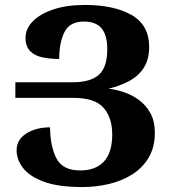

<svg xmlns="http://www.w3.org/2000/svg" viewBox="-20 -744 686 775"><path d="M313 11Q215 11 157 -10.5Q99 -32 73 -66Q47 -100 47 -137Q47 -180 86 -205Q125 -230 182 -230Q183 -151 208.5 -103.5Q234 -56 304 -56Q366 -56 399.5 -92Q433 -128 433 -201Q433 -269 398 -309Q363 -349 276 -349H42V-412H274Q345 -412 379 -442Q413 -472 413 -546Q413 -601 390.5 -629Q368 -657 318 -657Q262 -657 240.5 -615Q219 -573 219 -506Q182 -506 151 -512.5Q120 -519 101.5 -538Q83 -557 83 -592Q83 -627 111.5 -657Q140 -687 194 -705.5Q248 -724 323 -724Q440 -724 511 -683.5Q582 -643 582 -555Q582 -504 560.5 -470.5Q539 -437 501.5 -417Q464 -397 418 -386Q446 -383 478.5 -372.5Q511 -362 540 -341Q569 -320 587 -287.5Q605 -255 605 -208Q605 -150 580.5 -108.5Q556 -67 514.5 -40.5Q473 -14 420.5 -1.5Q368 11 313 11Z"/></svg>

Font: Noto Serif Armenian SemiCondensed ExtraBold
Style: Regular
Weight: 800
Width: 4
Designer: Monotype Design Team
Foundry: Monotype Imaging Inc.
Version: Version 2.008; ttfautohint (v1.8.4.7-5d5b)